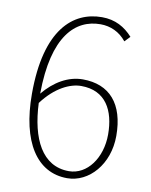

<svg xmlns="http://www.w3.org/2000/svg" viewBox="-85 -802 690 877"><g transform="rotate(10 260.5 -363.0)"><path d="M287 13C388 13 475 -84 475 -216C475 -365 404 -444 280 -444C213 -444 149 -407 99 -346C101 -615 200 -706 316 -706C362 -706 405 -687 436 -648L460 -673C424 -713 379 -739 317 -739C183 -739 62 -638 62 -339C62 -116 146 13 287 13ZM100 -303C159 -382 227 -413 278 -413C392 -413 437 -327 437 -216C437 -107 374 -20 289 -20C165 -20 107 -138 100 -303Z"/></g></svg>

Font: Noto Sans CJK SC Thin
Style: Regular
Weight: 100
Designer: Ryoko NISHIZUKA 西塚涼子 (kana, bopomofo & ideographs); Paul D. Hunt (Latin, Greek & Cyrillic); Sandoll Communications 산돌커뮤니
Foundry: Adobe
Version: Version 2.004;hotconv 1.0.118;makeotfexe 2.5.65603